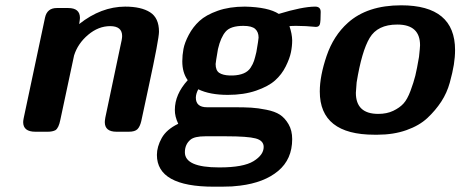

<svg xmlns="http://www.w3.org/2000/svg" viewBox="-20 -494 1727 720"><path d="M66.9 -36.1Q66.9 -41 68.8 -50.8L148.9 -428.2Q156.7 -463.9 192.9 -463.9Q193.4 -463.9 193.8 -463.9H235.8Q279.8 -463.9 279.8 -426.8Q279.8 -421.9 276.9 -403.8Q358.9 -468.8 449.2 -469.2Q509.3 -469.2 542.7 -448Q576.2 -426.8 576.2 -375Q576.2 -348.1 538.1 -171.9Q521 -91.8 509.8 -40Q504.9 -19 495.4 -9.5Q485.8 0 462.9 0H417Q373 0 373 -36.1Q373 -41 375 -53.2L431.2 -319.8Q438 -347.7 438 -358.9Q438 -396 393.1 -396Q349.1 -396 310.5 -363.5Q272 -331.1 257.8 -286.1L206.1 -43.9Q200.2 -14.2 188 -5.9Q176.8 0 159.2 0H112.8Q66.9 0 66.9 -36.1Z M568.4 86.9Q568.4 56.2 586.4 23.7Q604.5 -8.8 648.4 -29.8Q635.3 -57.6 635.7 -82Q635.7 -140.1 683.6 -192.9V-193.8Q663.6 -221.7 663.6 -264.2Q663.6 -287.1 668 -310.5Q672.4 -334 688 -363.5Q703.6 -393.1 728 -415.5Q752.4 -438 796.4 -453.6Q840.3 -469.2 898.4 -469.2Q986.3 -467.3 1025.4 -441.9Q1113.3 -468.8 1161.6 -469.2Q1182.6 -469.2 1182.6 -449.2Q1182.6 -414.1 1179.7 -403.6Q1176.8 -393.1 1164.6 -393.1Q1162.6 -393.1 1153.1 -394Q1143.6 -395 1127 -396Q1110.4 -397 1091.3 -397Q1074.2 -397 1065.4 -396Q1075.2 -367.2 1075.7 -342.8Q1075.7 -320.8 1071 -297.9Q1066.4 -274.9 1051.5 -244.9Q1036.6 -214.8 1011.5 -192.4Q986.3 -169.9 940.4 -154.1Q894.5 -138.2 834.5 -138.2Q766.6 -138.2 723.6 -159.2Q714.8 -143.1 714.4 -127.9Q714.4 -91.8 756.3 -91.8H859.4Q897.5 -91.8 922.1 -90.3Q946.8 -88.9 978.8 -82.5Q1010.7 -76.2 1029.5 -64Q1048.3 -51.8 1062 -28.3Q1075.7 -4.9 1075.7 27.8Q1075.7 103 1023.2 147Q970.7 190.9 880.4 202.1L849.6 205.1L810.5 206.1H781.7Q568.4 206.1 568.4 86.9ZM673.3 77.1Q673.3 133.8 801.3 133.8Q802.7 133.8 803.7 133.8Q892.6 133.8 930.7 110.4Q968.8 86.9 968.8 57.1Q968.8 33.2 938.7 25.1Q908.7 17.1 828.6 17.1H749.5Q709.5 17.1 694.3 29.8Q673.3 47.4 673.3 77.1ZM788.6 -253.9Q788.6 -230 802 -220.9Q815.4 -211.9 841.3 -210.9H853.5Q877.4 -211.9 894 -219Q910.6 -226.1 919.7 -240Q928.7 -253.9 932.6 -265.9Q936.5 -277.8 941.4 -298.8Q949.2 -343.8 949.7 -353Q949.7 -374 937 -385.5Q924.3 -397 892.6 -397Q844.7 -397 826.2 -375.5Q807.6 -354 797.4 -310.1Q788.6 -258.8 788.6 -253.9Z M1179.2 -150.9Q1179.2 -209 1204.8 -284.4Q1230.5 -359.9 1284.2 -408.2Q1357.4 -474.1 1484.4 -474.1Q1686.5 -474.1 1686.5 -306.2Q1686.5 -280.3 1681.9 -251.2Q1677.2 -222.2 1666.7 -184.1Q1656.2 -146 1634.8 -113Q1613.3 -80.1 1582.8 -51.5Q1552.2 -22.9 1503.9 -5.9Q1455.6 11.2 1395.5 11.2H1384.3Q1179.2 11.2 1179.2 -150.9ZM1314.5 -146Q1314.5 -66.9 1398.4 -66.9Q1430.7 -66.9 1454.6 -78.4Q1478.5 -89.8 1492.9 -105.5Q1507.3 -121.1 1519.3 -153.1Q1531.2 -185.1 1537.4 -210Q1543.5 -234.9 1551.3 -280.8Q1555.2 -316.9 1555.2 -324.2Q1555.2 -401.9 1470.2 -401.9Q1469.7 -401.9 1469.2 -401.9Q1396 -401.9 1366.2 -351.8Q1336.4 -301.8 1317.4 -185.1Q1314.5 -151.9 1314.5 -146Z"/></svg>

Font: CMU Sans Serif
Style: BoldOblique
Weight: 700
Italic angle: -12°
Version: Version 0.7.0